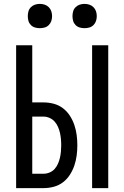

<svg xmlns="http://www.w3.org/2000/svg" viewBox="-20 -968 640 988"><path d="M454 0V-735H537V0ZM63 0V-735H146V-441H204Q231 -441 257 -434Q283 -427 304 -411Q325 -395 339.5 -372.5Q354 -350 362.5 -325Q371 -300 374.5 -273.5Q378 -247 378 -221Q378 -194 374.5 -167.5Q371 -141 362.5 -116Q354 -91 339.5 -68.5Q325 -46 304 -30Q283 -14 257 -7Q231 0 204 0ZM204 -74Q220 -74 235.5 -80.5Q251 -87 261.5 -99Q272 -111 278.5 -126Q285 -141 288.5 -156.5Q292 -172 293.5 -188Q295 -204 295 -220Q295 -237 293.5 -253Q292 -269 288.5 -284.5Q285 -300 278.5 -315Q272 -330 261.5 -342Q251 -354 235.5 -361Q220 -368 204 -368H146V-74ZM415 -823Q402 -823 390 -826.5Q378 -830 369 -839Q360 -848 356.5 -860Q353 -872 353 -885Q353 -898 356.5 -910Q360 -922 369 -931Q378 -940 390 -944Q402 -948 415 -948Q428 -948 440 -944Q452 -940 461 -931Q470 -922 474 -910Q478 -898 478 -885Q478 -872 474 -860Q470 -848 461 -839Q452 -830 440 -826.5Q428 -823 415 -823ZM185 -823Q172 -823 160 -826.5Q148 -830 139 -839Q130 -848 126.5 -860Q123 -872 123 -885Q123 -898 126.5 -910Q130 -922 139 -931Q148 -940 160 -944Q172 -948 185 -948Q198 -948 210 -944Q222 -940 231 -931Q240 -922 244 -910Q248 -898 248 -885Q248 -872 244 -860Q240 -848 231 -839Q222 -830 210 -826.5Q198 -823 185 -823Z"/></svg>

Font: Iosevka Fixed Extended
Style: Regular
Weight: 400
Width: 7
Monospace: yes
Designer: Belleve Invis
Foundry: Belleve Invis
Version: Version 24.1.1; ttfautohint (v1.8.4)